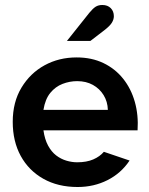

<svg xmlns="http://www.w3.org/2000/svg" viewBox="-20 -737 595 769"><path d="M291 12Q212 12 153.5 -21Q95 -54 63 -112.5Q31 -171 31 -249Q31 -328 66 -386Q101 -444 158.5 -475.5Q216 -507 287 -507Q347 -507 394 -484.5Q441 -462 473 -422Q505 -382 520 -329Q535 -276 531 -215H154Q159 -179 172.5 -154Q186 -129 205 -114.5Q224 -100 246 -93.5Q268 -87 289 -87Q327 -87 353.5 -98.5Q380 -110 396 -129L499 -94Q465 -43 410.5 -15.5Q356 12 291 12ZM154 -297H412Q411 -330 395 -356Q379 -382 352 -397Q325 -412 289 -412Q259 -412 230.5 -401Q202 -390 181.5 -365Q161 -340 154 -297ZM248 -573 338 -686Q352 -703 363 -710Q374 -717 390 -717Q411 -717 423.5 -704.5Q436 -692 436 -672Q436 -659 428 -646Q420 -633 398 -616L342 -573Z"/></svg>

Font: Atkinson Hyperlegible Next SemiBold
Style: Regular
Weight: 600
Designer: Elliott Scott, Megan Eiswerth, Linus Boman, Theodore Petrosky, Letters from Sweden
Foundry: Applied Design Works, Letters from Sweden
Version: Version 2.001